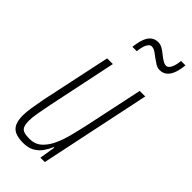

<svg xmlns="http://www.w3.org/2000/svg" viewBox="-236 -777 834 834"><g transform="rotate(45 181.0 -360.5)"><path d="M101 8Q72 8 53 0Q34 -8 25 -26.5Q16 -45 16 -75Q16 -96 20.5 -125Q25 -154 32 -190L100 -510H135L69 -195Q61 -155 56 -126.5Q51 -98 51 -78Q51 -56 56.5 -44Q62 -32 75 -28Q88 -24 108 -24Q141 -24 163 -43Q185 -62 200 -94Q215 -126 225 -165.5Q235 -205 244 -246L300 -510H334L227 0H200L212 -73H208Q200 -53 187 -34.5Q174 -16 153.5 -4Q133 8 101 8ZM142 -623Q146 -656 154 -676.5Q162 -697 175.5 -707Q189 -717 207 -717Q221 -717 234 -709.5Q247 -702 260 -691Q271 -682 282.5 -675Q294 -668 304 -668Q315 -668 323.5 -683.5Q332 -699 335 -729H362Q359 -697 350.5 -676Q342 -655 328.5 -645Q315 -635 297 -635Q283 -635 270.5 -643Q258 -651 244 -661Q233 -670 222 -677Q211 -684 200 -684Q189 -684 180.5 -668.5Q172 -653 169 -623Z"/></g></svg>

Font: Saira UltraCondensed Thin
Style: Italic
Weight: 250
Width: 1
Italic angle: -12°
Designer: Hector Gatti with collaboration of the Omnibus-Type team
Foundry: Omnibus-Type
Version: Version 1.101